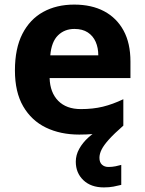

<svg xmlns="http://www.w3.org/2000/svg" viewBox="-20 -627 631 836"><path d="M413 60Q413 80 424 90Q435 100 452 100Q468 100 483 97Q498 94 508 91V178Q492 182 474 185.5Q456 189 432 189Q376 189 343 157.5Q310 126 310 77Q310 48 325 21Q340 -6 365 -28.5Q390 -51 420 -68L517 -80Q477 -45 454.5 -20Q432 5 422.5 24Q413 43 413 60ZM303 -607Q379 -607 433.5 -578Q488 -549 518 -494Q548 -439 548 -359V-287H196Q198 -224 233.5 -188Q269 -152 332 -152Q385 -152 428 -162.5Q471 -173 517 -195V-80Q477 -60 432.5 -50.5Q388 -41 325 -41Q243 -41 180 -71.5Q117 -102 81 -164Q45 -226 45 -320Q45 -416 77.5 -479.5Q110 -543 168 -575Q226 -607 303 -607ZM304 -501Q261 -501 232.5 -473Q204 -445 199 -386H408Q408 -419 396.5 -445Q385 -471 362 -486Q339 -501 304 -501Z"/></svg>

Font: Noto Sans Tamil UI
Style: Regular
Weight: 400
Designer: Jelle Bosma - Monotype Design Team
Foundry: Monotype Imaging Inc.
Version: Version 2.004